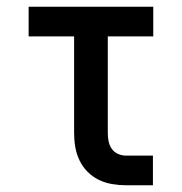

<svg xmlns="http://www.w3.org/2000/svg" viewBox="-20 -550 540 570"><path d="M354 0Q334 0 313 -3.5Q292 -7 273.5 -16Q255 -25 240 -40Q225 -55 216 -74Q207 -93 203.5 -113.5Q200 -134 200 -155V-442H65V-530H435V-442H300V-155Q300 -142 302.5 -130Q305 -118 312 -108Q319 -98 330.5 -93Q342 -88 354 -88H434V0Z"/></svg>

Font: Iosevka Slab Semibold
Style: Regular
Weight: 600
Monospace: yes
Designer: Belleve Invis
Foundry: Belleve Invis
Version: Version 11.1.1; ttfautohint (v1.8.3)